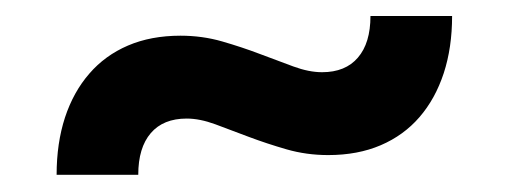

<svg xmlns="http://www.w3.org/2000/svg" viewBox="-20 -412 620 234"><path d="M372.5 -324Q401 -324 416.2 -341.8Q431.5 -359.5 431.5 -392.5H531Q531 -354 520.8 -322.8Q510.5 -291.5 491.2 -269.2Q472 -247 444 -235Q416 -223 380 -223Q353.5 -223 329.2 -230Q305 -237 283.2 -245.2Q261.5 -253.5 242.5 -260.5Q223.5 -267.5 207.5 -267.5Q179 -267.5 163.8 -249.8Q148.5 -232 148.5 -199H49Q49 -237.5 59.2 -268.8Q69.5 -300 88.8 -322.2Q108 -344.5 136 -356.5Q164 -368.5 200 -368.5Q226.5 -368.5 250.8 -361.5Q275 -354.5 296.8 -346.2Q318.5 -338 337.5 -331Q356.5 -324 372.5 -324Z"/></svg>

Font: Lato TR
Style: Bold
Weight: 700
Designer: Lukasz Dziedzic
Foundry: tyPoland Lukasz Dziedzic
Version: Version 1.104 2013